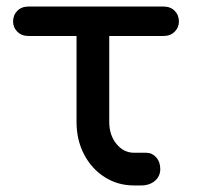

<svg xmlns="http://www.w3.org/2000/svg" viewBox="-20 -567 602 587"><path d="M390 0Q340 0 300 -25.5Q260 -51 237 -95Q214 -139 214 -194V-457H67Q46 -457 33 -470Q20 -483 20 -501Q20 -521 33 -534Q46 -547 67 -547H480Q501 -547 514 -534Q527 -521 527 -501Q527 -483 514 -470Q501 -457 480 -457H314V-194Q314 -154 336 -127Q358 -100 390 -100H427Q445 -100 457.5 -86Q470 -72 470 -50Q470 -28 453.5 -14Q437 0 411 0Z"/></svg>

Font: Comfortaa
Style: Bold
Weight: 700
Designer: Johan Aakerlund
Foundry: Johan Aakerlund
Version: Version 3.104; ttfautohint (v1.8.1.43-b0c9)